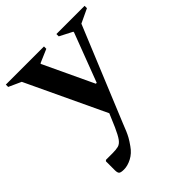

<svg xmlns="http://www.w3.org/2000/svg" viewBox="-226 -571 929 929"><g transform="rotate(-45 238.5 -106.5)"><path d="M83 241Q60 241 54.5 234.5Q49 228 49 212V151L54 146H99Q124 146 139 142Q154 138 166.5 121Q179 104 196 66L225 -2L33 -409L-31 -438V-454H230V-438L160 -408V-404L280 -149H286L381 -399V-404L315 -438V-454H508V-438L436 -404L237 79Q228 102 221.5 117.5Q215 133 207 147.5Q199 162 184 183Q164 212 136 226.5Q108 241 83 241Z"/></g></svg>

Font: Spectral SemiBold
Style: Regular
Weight: 600
Designer: Jean-Baptiste Levee
Foundry: Production Type
Version: Version 2.001